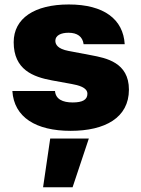

<svg xmlns="http://www.w3.org/2000/svg" viewBox="-20 -564 620 842"><path d="M290 9.8C439.9 9.8 545.4 -47.4 545.4 -170.9C545.4 -290.5 444.8 -309.6 379.9 -321.8L279.8 -340.8C233.4 -349.6 222.7 -368.7 222.7 -385.3C222.7 -408.7 247.6 -420.4 280.3 -420.4C318.8 -420.4 342.3 -403.8 346.7 -370.1H526.9C520.5 -479 436.5 -544.4 281.7 -544.4C130.9 -544.4 40 -483.4 40 -378.9C40 -257.8 126 -226.6 208 -211.4L293.9 -195.8C322.8 -190.4 363.3 -181.2 363.3 -152.8C363.3 -126.5 341.8 -114.7 298.8 -114.7C254.9 -114.7 224.1 -128.9 221.2 -165H34.2C41.5 -49.8 137.2 9.8 290 9.8ZM168.9 257.3H298.3L369.6 43.5H200.2Z"/></svg>

Font: Wand UI Pro Black
Style: Regular
Weight: 900
Designer: Andreas Faust
Version: Version 1.003;FEAKit 1.0